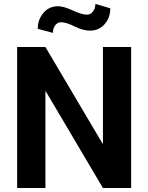

<svg xmlns="http://www.w3.org/2000/svg" viewBox="-20 -948 748 968"><path d="M641.1 0H499L210.4 -488.3L209 -487.8V0H66.4V-710.9H209L497.6 -223.1L499 -223.6V-710.9H641.1ZM536.1 -906.2Q536.1 -858.4 507.3 -825.9Q478.5 -793.5 433.6 -793.5Q398.4 -793.5 356 -814.7Q313.5 -835.9 287.6 -835.9Q270 -835.9 258.3 -820.3Q246.6 -804.7 246.6 -782.2L170.4 -802.7Q170.4 -849.6 199 -883.1Q227.5 -916.5 272.5 -916.5Q300.8 -916.5 346.9 -895.3Q393.1 -874 418.9 -874Q436 -874 448.5 -889.6Q460.9 -905.3 460.9 -928.2Z"/></svg>

Font: Roboto Web
Style: Bold
Weight: 700
Designer: Google
Version: Version 1.200310; 2013